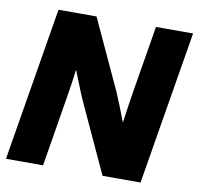

<svg xmlns="http://www.w3.org/2000/svg" viewBox="-81 -812 924 896"><g transform="rotate(10 381.5 -364.0)"><path d="M4.4 0 125 -727.5H305.2L458 -397Q467.3 -376 482.2 -338.4Q497.1 -300.8 512.2 -261.2Q518.1 -304.7 524.4 -346.2Q530.8 -387.7 534.7 -412.1L586.9 -727.5H762.7L642.1 0H461.9L322.3 -302.7Q310.1 -328.1 292.2 -371.1Q274.4 -414.1 254.4 -466.3Q247.6 -412.6 240.7 -369.4Q233.9 -326.2 230 -303.2L180.2 0Z"/></g></svg>

Font: Inter Display ExtraBold
Style: Italic
Weight: 800
Italic angle: -9.39999°
Designer: Rasmus Andersson
Foundry: rsms
Version: Version 4.000;git-a52131595